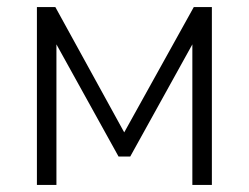

<svg xmlns="http://www.w3.org/2000/svg" viewBox="-20 -521 701 541"><path d="M84 0H139V-396L314 -80H347L522 -396V0H577V-501H526L330 -148L136 -501H84Z"/></svg>

Font: Poppy and Pepper Light
Style: Regular
Weight: 300
Designer: Thy Ha
Foundry: Thy Ha
Version: Version 0.001;Glyphs 3.2 (3227)